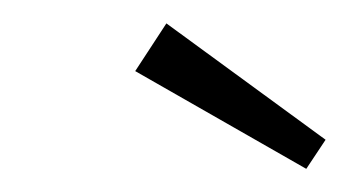

<svg xmlns="http://www.w3.org/2000/svg" viewBox="-20 -793 300 165"><path d="M123 -772.9 259.8 -672.9 243.2 -647.9 96.2 -731.9Z"/></svg>

Font: Fira Sans Compressed ExtraLight
Style: Italic
Weight: 250
Width: 3
Italic angle: -8°
Designer: Carrois Corporate & Edenspiekermann AG
Foundry: Carrois Corporate GbR & Edenspiekermann AG
Version: Version 4.203;PS 004.203;hotconv 1.0.88;makeotf.lib2.5.64775